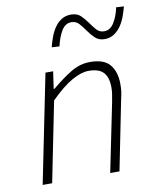

<svg xmlns="http://www.w3.org/2000/svg" viewBox="-81 -773 686 837"><g transform="rotate(-10 262.0 -355.0)"><path d="M417 -579Q391 -579 375 -594.5Q359 -610 346.5 -628Q334 -646 320.5 -661.5Q307 -677 286 -677Q259 -677 242.5 -649.5Q226 -622 217 -582L183 -584Q189 -608 197.5 -630.5Q206 -653 219 -671Q232 -689 249.5 -699.5Q267 -710 290 -710Q317 -710 332.5 -695Q348 -680 361 -661.5Q374 -643 387 -628Q400 -613 421 -613Q448 -613 465 -641Q482 -669 490 -707L524 -705Q518 -682 509.5 -659.5Q501 -637 488 -619Q475 -601 457.5 -590Q440 -579 417 -579ZM40 0 137 -480H171L160 -404H164Q209 -442 250 -467Q291 -492 336 -492Q398 -492 424 -460Q450 -428 450 -375Q450 -357 448.5 -344Q447 -331 442 -310L380 0H339L401 -304Q405 -326 407 -339Q409 -352 409 -366Q409 -411 389 -433Q369 -455 323 -455Q291 -455 249 -431.5Q207 -408 153 -354L82 0Z"/></g></svg>

Font: TypoPRO Source Sans Pro
Style: Italic
Weight: 300
Italic angle: -11°
Designer: Paul D. Hunt
Foundry: Adobe Systems Incorporated
Version: Version 1.075;PS 2.000;hotconv 1.0.86;makeotf.lib2.5.63406